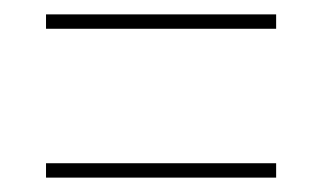

<svg xmlns="http://www.w3.org/2000/svg" viewBox="-20 -424 448 267"><path d="M364 -404V-384H44V-404ZM364 -197V-177H44V-197Z"/></svg>

Font: Georama SemiCondensed Thin
Style: Regular
Weight: 100
Width: 4
Designer: Jean-Baptiste Levee
Foundry: Production Type
Version: Version 1.000